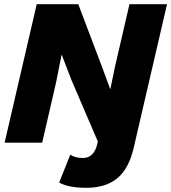

<svg xmlns="http://www.w3.org/2000/svg" viewBox="-20 -680 816 915"><path d="M391 215Q306 215 262 190L315 57Q338 73 375 73Q428 73 444 5L446 -6L320 -300L275 -417H273L247 -286L181 0H2L155 -660H353L467 -359L505 -256H506L528 -362L597 -660H776L617 25Q594 124 539 169.5Q484 215 391 215Z"/></svg>

Font: Elaine Sans ExtraBold
Style: Italic
Weight: 800
Italic angle: -13°
Designer: Wei Huang
Foundry: Wei Huang
Version: Version 2.001;December 24, 2019;FontCreator 12.0.0.2547 64-b